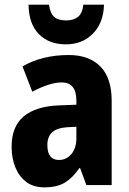

<svg xmlns="http://www.w3.org/2000/svg" viewBox="-20 -797 557 827"><path d="M276 -560Q364 -560 412.5 -510.5Q461 -461 461 -363V0H352L325 -73H322Q293 -31 259.5 -10.5Q226 10 171 10Q124 10 93 -13.5Q62 -37 46 -76.5Q30 -116 30 -165Q30 -252 82 -295.5Q134 -339 232 -343L309 -346V-363Q309 -442 246 -442Q219 -442 187 -431.5Q155 -421 119 -402L77 -511Q118 -535 168 -547.5Q218 -560 276 -560ZM270 -249Q225 -246 204.5 -227Q184 -208 184 -172Q184 -108 234 -108Q266 -108 287.5 -133.5Q309 -159 309 -202V-251ZM428 -777Q426 -699 380.5 -652.5Q335 -606 264 -606Q191 -606 147.5 -650Q104 -694 103 -777H191Q196 -740 213 -724.5Q230 -709 265 -709Q296 -709 315.5 -724Q335 -739 339 -777Z"/></svg>

Font: Noto Sans Lao Condensed ExtraBold
Style: Regular
Weight: 800
Width: 3
Designer: Monotype Design Team
Foundry: Monotype Imaging Inc.
Version: Version 2.003; ttfautohint (v1.8.4.7-5d5b)